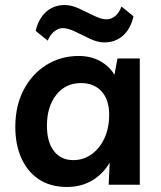

<svg xmlns="http://www.w3.org/2000/svg" viewBox="-20 -736 642 765"><path d="M537 -503V0H413L417 -88Q390 -42 346.5 -16.5Q303 9 247 9Q181 9 135 -21.5Q89 -52 65 -106Q41 -160 41 -230Q41 -314 74 -377.5Q107 -441 164.5 -477Q222 -513 294 -513Q342 -513 379 -492.5Q416 -472 436 -438L448 -503ZM303 -405Q241 -405 204 -358Q167 -311 167 -235Q167 -170 195 -134Q223 -98 272 -98Q312 -98 344.5 -121Q377 -144 396 -185Q415 -226 415 -279Q415 -338 385 -371.5Q355 -405 303 -405ZM396 -567Q369 -567 338.5 -581.5Q308 -596 279.5 -610Q251 -624 230 -624Q213 -624 196.5 -611Q180 -598 170 -574L122 -613Q134 -663 164.5 -689.5Q195 -716 238 -716Q265 -716 296 -701.5Q327 -687 355.5 -673Q384 -659 404 -659Q423 -659 439 -672Q455 -685 464 -710L512 -671Q500 -620 469.5 -593.5Q439 -567 396 -567Z"/></svg>

Font: Livvic SemiBold
Style: Regular
Weight: 600
Designer: Jacques Le Bailly, Baron von Fonthausen
Version: Version 1.001; ttfautohint (v1.8.2)